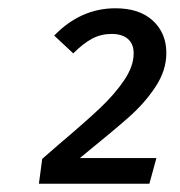

<svg xmlns="http://www.w3.org/2000/svg" viewBox="-20 -766 434 464"><path d="M382 -638Q382 -596 356 -556.5Q330 -517 291.5 -483Q253 -449 173 -384H358L341 -322H74L82 -382L121 -416Q186 -471 221.5 -504.5Q257 -538 280 -572Q303 -606 303 -637Q303 -660 289 -672Q275 -684 250 -684Q224 -684 202.5 -672.5Q181 -661 157 -637L111 -680Q175 -746 259 -746Q317 -746 349.5 -716Q382 -686 382 -638Z"/></svg>

Font: FiraGO
Style: Italic
Weight: 400
Italic angle: -8°
Designer: bBox Type GmbH
Foundry: bBox Type GmbH
Version: Version 1.001